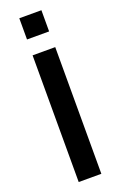

<svg xmlns="http://www.w3.org/2000/svg" viewBox="-173 -958 629 1004"><g transform="rotate(-20 141.5 -455.5)"><path d="M79 0V-705H205V0ZM80 -793V-911H203V-793Z"/></g></svg>

Font: Nunito Sans 10pt SemiCondensed
Style: Bold
Weight: 700
Width: 4
Designer: Vernon Adams
Foundry: Vernon Adams
Version: Version 3.101;gftools[0.9.27]